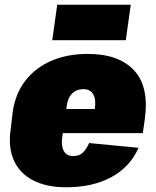

<svg xmlns="http://www.w3.org/2000/svg" viewBox="-20 -780 660 812"><path d="M259 12Q177 12 120.5 -17Q64 -46 39 -101Q14 -156 25 -232L34 -308Q45 -384 87.5 -439Q130 -494 197.5 -523Q265 -552 351 -552Q483 -552 547.5 -482Q612 -412 592 -273L584 -217H206L220 -319H423L376 -283L381 -319Q387 -360 374 -381.5Q361 -403 333 -403Q304 -403 285.5 -385Q267 -367 262 -331L243 -199Q238 -163 250 -141.5Q262 -120 289 -120Q316 -120 331 -135Q346 -150 357 -175L566 -155Q531 -75 452 -31.5Q373 12 259 12ZM533 -760 512 -610H201L222 -760Z"/></svg>

Font: Pathway Extreme Condensed Black
Style: Italic
Weight: 900
Width: 3
Italic angle: -8°
Version: Version 1.001;gftools[0.9.26]